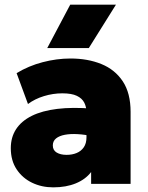

<svg xmlns="http://www.w3.org/2000/svg" viewBox="-20 -792 638 827"><path d="M209.5 15Q159.5 15 118 -5Q76.5 -25 51.5 -62.8Q26.5 -100.5 26.5 -154Q26.5 -200.5 49.2 -235.5Q72 -270.5 116.5 -292.8Q161 -315 226.8 -323Q292.5 -331 378.5 -324L379.5 -205Q345.5 -212.5 314.5 -214.2Q283.5 -216 259.5 -211.5Q235.5 -207 221.5 -195.8Q207.5 -184.5 207.5 -165.5Q207.5 -145 224 -135Q240.5 -125 267 -125Q291 -125 310.2 -133Q329.5 -141 341 -157.8Q352.5 -174.5 352.5 -201V-307Q352.5 -331 343 -349.8Q333.5 -368.5 311 -379.2Q288.5 -390 248.5 -390Q208.5 -390 169.2 -378Q130 -366 100.5 -344L51.5 -477Q103.5 -508.5 164 -524.2Q224.5 -540 283.5 -540Q358 -540 416.5 -516.2Q475 -492.5 508.8 -441.8Q542.5 -391 542.5 -310V0H372.5V-51Q348.5 -19.5 306.5 -2.2Q264.5 15 209.5 15ZM183.5 -585 282.5 -772H479.5L362.5 -585Z"/></svg>

Font: Geologica Black
Style: Regular
Weight: 900
Designer: Sindre Bremnes, Frode Helland
Foundry: Monokrom Skriftforlag AS
Version: Version 1.010;gftools[0.9.28]